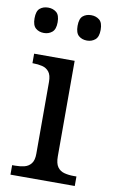

<svg xmlns="http://www.w3.org/2000/svg" viewBox="-85 -789 491 835"><g transform="rotate(10 160.0 -372.0)"><path d="M23 0V-42H36Q58 -42 76.5 -46.5Q95 -51 106.5 -65.5Q118 -80 118 -109V-426Q118 -456 106.5 -470.5Q95 -485 76.5 -489.5Q58 -494 36 -494H33V-536H212V-114Q212 -83 223 -67.5Q234 -52 253 -47Q272 -42 294 -42H307V0ZM249 -632Q227 -632 212.5 -644.5Q198 -657 198 -688Q198 -720 212.5 -732Q227 -744 249 -744Q270 -744 285 -732Q300 -720 300 -688Q300 -657 285 -644.5Q270 -632 249 -632ZM59 -632Q37 -632 22.5 -644.5Q8 -657 8 -688Q8 -720 22.5 -732Q37 -744 59 -744Q80 -744 95 -732Q110 -720 110 -688Q110 -657 95 -644.5Q80 -632 59 -632Z"/></g></svg>

Font: Noto Serif Sinhala
Style: Regular
Weight: 400
Designer: Jelle Bosma - Monotype Design Team
Foundry: Monotype Imaging Inc.
Version: Version 2.006